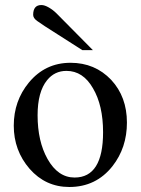

<svg xmlns="http://www.w3.org/2000/svg" viewBox="-20 -728 561 763"><path d="M255.4 15.1Q161.1 15.1 97.7 -57.1Q34.7 -129.9 34.7 -228.5Q34.7 -327.1 94.7 -399.9Q159.7 -478.5 260.3 -478.5Q357.4 -478.5 421.9 -410.6Q484.4 -343.3 484.4 -240.7Q484.4 -141.1 427.2 -67.9Q361.8 15.1 255.4 15.1ZM276.4 -22.5Q389.6 -22.5 389.6 -202.6Q389.6 -309.1 349.6 -377Q310.1 -446.3 244.1 -446.3Q196.8 -446.3 167 -409.2Q129.4 -362.8 129.4 -270Q129.4 -166.5 168.9 -96.2Q210.4 -22.5 276.4 -22.5ZM307.1 -528.8 157.2 -624.5Q144.5 -632.8 128.2 -644.3Q111.8 -655.8 111.8 -668.9Q111.8 -708 144.5 -708Q157.2 -708 174.1 -698.2Q190.9 -688.5 205.1 -674.3L349.1 -528.8Z"/></svg>

Font: Nuosu SIL
Style: Regular
Weight: 400
Designer: Peter Constable, Alex Kotlar, Peter Martin
Foundry: SIL International
Version: Version 2.300